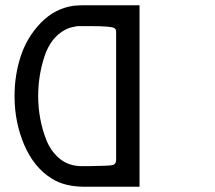

<svg xmlns="http://www.w3.org/2000/svg" viewBox="-20 -709 818 729"><path d="M35.2 -344.2Q35.2 -424.3 59.1 -496.6Q83 -568.8 135.5 -622.8Q188 -676.8 258.8 -687Q273.9 -689 303.2 -689H509.8V0H300.8Q225.6 0 176.8 -30.8Q108.9 -72.8 72 -158.9Q35.2 -245.1 35.2 -344.2ZM125 -344.2Q125 -301.3 132.6 -259.5Q140.1 -217.8 156 -177.5Q171.9 -137.2 202.4 -110.1Q232.9 -83 273.9 -79.1Q280.8 -78.1 294.9 -78.1H312Q391.1 -79.1 406 -82Q420.9 -85 420.9 -102.1V-588.9Q420.9 -597.7 415 -601.8Q409.2 -606 386.5 -607.9Q363.8 -609.9 314.9 -609.9Q312 -609.9 302.5 -609.9Q293 -609.9 290.5 -609.9Q288.1 -609.9 280 -609.9Q272 -609.9 269 -608.9Q266.1 -607.9 259.5 -606.9Q252.9 -606 248.5 -604.5Q244.1 -603 238.5 -601.1Q232.9 -599.1 228 -596.2Q172.9 -567.4 148.9 -494.9Q125 -422.4 125 -344.2Z"/></svg>

Font: CMU Sans Serif
Style: Medium
Weight: 500
Version: Version 0.7.0